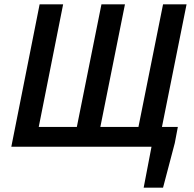

<svg xmlns="http://www.w3.org/2000/svg" viewBox="-20 -674 892 882"><path d="M32 0 162 -654H270L158 -91H333L446 -654H554L441 -91H616L729 -654H837L724 -91H797L783 -17L729 188H640L676 0Z"/></svg>

Font: Source Sans 3 Semibold
Style: Italic
Weight: 600
Italic angle: -11°
Designer: Paul D. Hunt
Foundry: Adobe
Version: Version 3.052;hotconv 1.1.0;makeotfexe 2.6.0